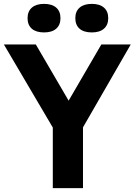

<svg xmlns="http://www.w3.org/2000/svg" viewBox="-48 -969 694 989"><path d="M625.5 -740 379.5 -313V0H224V-312L-28 -740H136.5L305.5 -450.5L474 -740ZM94 -875.5Q94 -910.5 116.2 -929.8Q138.5 -949 179 -949Q219.5 -949 241.5 -929.8Q263.5 -910.5 263.5 -875.5Q263.5 -840.5 241.5 -821.2Q219.5 -802 179 -802Q138 -802 116 -821Q94 -840 94 -875.5ZM340 -875.5Q340 -910.5 362.2 -929.8Q384.5 -949 425 -949Q465.5 -949 487.5 -929.8Q509.5 -910.5 509.5 -875.5Q509.5 -840.5 487.5 -821.2Q465.5 -802 425 -802Q384 -802 362 -821Q340 -840 340 -875.5Z"/></svg>

Font: Encode Sans Semi Condensed
Style: Bold
Weight: 700
Width: 4
Designer: Multiple Designers
Foundry: Impallari Type
Version: Version 2.000